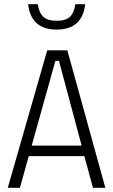

<svg xmlns="http://www.w3.org/2000/svg" viewBox="-20 -895 540 915"><path d="M114 -875H160Q166 -834 186.5 -815Q207 -796 250 -796Q293 -796 313 -814.5Q333 -833 339 -875H386Q372 -754 250 -754Q128 -754 114 -875ZM17 0 205 -655H301L482 0H423L382 -151H117L75 0ZM369 -201 261 -605H244L131 -201Z"/></svg>

Font: Lekton
Style: Regular
Weight: 400
Designer: Paolo Mazzetti, Luciano Perondi, Raffaele Flato, Elena Papassissa, Emilio Macchia, Michela Povoleri, Tobias Seemiller, R
Version: Version 34.000